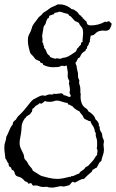

<svg xmlns="http://www.w3.org/2000/svg" viewBox="-101 -524 533 883"><path d="M387.7 -422.9 401.4 -426.8Q403.3 -421.9 408.2 -419.4Q413.1 -417 412.1 -411.6Q411.1 -406.2 408.7 -401.4Q406.2 -396.5 403.3 -389.6Q392.6 -380.9 380.4 -382.8Q368.2 -384.8 356.4 -381.3Q344.7 -377.9 336.9 -369.1Q329.1 -360.4 316.4 -360.4Q315.4 -351.6 313.5 -345.2Q311.5 -338.9 312.5 -331.1Q307.6 -328.1 307.6 -324.2Q307.6 -318.4 303.2 -314Q298.8 -309.6 299.3 -305.7Q299.8 -301.8 297.9 -299.8L293.9 -297.9V-293.9Q291 -289.1 286.1 -286.6Q281.2 -284.2 276.4 -278.8Q271.5 -273.4 268.6 -265.6Q265.6 -257.8 257.8 -255.9Q251 -239.3 246.1 -235.4Q248 -226.6 250 -224.1Q252 -221.7 252 -211.9L257.8 -186.5V-173.8Q257.8 -167 259.8 -163.6Q261.7 -160.2 263.7 -154.3L262.7 -141.6L266.6 -128.9Q268.6 -121.1 268.6 -111.3V-94.7Q270.5 -94.7 270.5 -92.8L269.5 -81.1Q269.5 -40 294.9 -25.4Q301.8 -21.5 305.7 -11.7Q314.5 -7.8 325.2 2.9Q335.9 13.7 337.9 24.4Q356.4 40 353.5 54.7Q358.4 57.6 357.4 63.5Q357.4 74.2 363.3 82Q369.1 89.8 369.1 96.7Q369.1 103.5 371.1 108.9Q373 114.3 375 117.7Q377 121.1 377 126V127L375 140.6L377 164.1Q377 177.7 372.1 190.4Q367.2 203.1 365.2 215.8Q356.4 221.7 352.5 230.5L343.8 247.1Q338.9 248 334.5 251.5Q330.1 254.9 325.2 256.8Q323.2 258.8 322.8 262.2Q322.3 265.6 311.5 273.9Q300.8 282.2 285.2 298.8H283.2Q274.4 298.8 260.7 306.6L246.1 314.5Q245.1 315.4 242.7 315.4Q240.2 315.4 234.4 311.5Q228.5 314.5 225.1 319.3Q221.7 324.2 216.8 328.1L192.4 334L178.7 332L142.6 338.9Q120.1 338.9 116.2 335L98.6 335.9Q85.9 335.9 76.2 331.5Q66.4 327.1 51.8 330.1Q45.9 326.2 43 318.4H40L31.2 320.3H28.3Q27.3 314.5 22.9 313Q18.6 311.5 13.7 309.6Q0 292 -14.6 289.1Q-29.3 286.1 -32.2 275.4Q-37.1 258.8 -42 258.8Q-46.9 258.8 -48.8 251Q-50.8 243.2 -59.6 241.2V240.2Q-59.6 236.3 -61 234.4Q-62.5 232.4 -61.5 227.5Q-67.4 222.7 -69.3 216.3Q-71.3 210 -76.2 205.1Q-77.1 192.4 -79.1 179.7Q-81.1 167 -81.1 153.3Q-81.1 139.6 -76.7 127.9Q-72.3 116.2 -72.3 105.5Q-66.4 95.7 -58.1 75.2Q-49.8 54.7 -43.9 50.8Q-42 47.9 -42 44.4Q-42 41 -40 37.6Q-38.1 34.2 -34.7 31.7Q-31.2 29.3 -28.3 26.4L-19.5 12.7L1 -7.8Q10.7 -17.6 19.5 -29.3L35.2 -48.8Q41 -57.6 51.8 -66.4Q54.7 -67.4 59.6 -70.3Q79.1 -82 90.8 -85H98.6Q103.5 -85 105.5 -83Q120.1 -89.8 128.4 -89.8Q136.7 -89.8 138.7 -88.9Q139.6 -90.8 143.6 -90.3Q147.5 -89.8 145.5 -94.7Q149.4 -91.8 155.3 -91.8L176.8 -94.7H182.6Q185.5 -92.8 188.5 -91.3Q191.4 -89.8 192.4 -85Q193.4 -85.9 197.3 -85.9L216.8 -78.1Q224.6 -78.1 224.6 -84L218.8 -96.7L220.7 -109.4Q220.7 -117.2 218.8 -127L215.8 -140.6L217.8 -149.4Q217.8 -153.3 215.3 -156.7Q212.9 -160.2 211.4 -165.5Q210 -170.9 210.4 -177.2Q210.9 -183.6 210.9 -191.4L206.1 -220.7L204.1 -222.7L195.3 -219.7L185.5 -221.7Q180.7 -221.7 174.8 -218.3Q168.9 -214.8 143.6 -214.8Q118.2 -214.8 96.7 -226.6V-231.4Q92.8 -233.4 87.4 -235.4Q82 -237.3 83 -243.2Q81.1 -242.2 78.6 -243.7Q76.2 -245.1 71.3 -247.1Q66.4 -249 64 -250.5Q61.5 -252 60.1 -253.9Q58.6 -255.9 57.1 -258.3Q55.7 -260.7 52.2 -264.6Q48.8 -268.6 44.9 -272Q41 -275.4 39.1 -278.8Q37.1 -282.2 35.6 -288.6Q34.2 -294.9 30.8 -307.6Q27.3 -320.3 27.3 -337.9Q27.3 -355.5 32.2 -364.3Q37.1 -373 40 -379.9Q43 -386.7 44.9 -393.6Q46.9 -407.2 65.4 -428.7L75.2 -442.4Q80.1 -448.2 86.9 -453.1Q93.8 -458 96.7 -464.8Q100.6 -465.8 103 -468.3Q105.5 -470.7 110.4 -473.1Q115.2 -475.6 119.6 -479.5Q124 -483.4 130.4 -487.3Q136.7 -491.2 146.5 -495.1Q156.2 -499 164.1 -503.9H173.8Q198.2 -503.9 220.7 -488.3Q222.7 -487.3 223.6 -486.3Q226.6 -481.4 233.4 -481.4Q237.3 -481.4 246.1 -474.6Q253.9 -470.7 258.3 -463.9Q262.7 -457 268.6 -452.1H272.5V-448.2Q274.4 -446.3 277.3 -445.3Q280.3 -444.3 278.3 -440.4Q284.2 -438.5 287.1 -433.6Q290 -428.7 295.9 -426.8Q297.9 -421.9 298.8 -417Q299.8 -412.1 303.7 -410.2H304.7Q305.7 -410.2 307.6 -408.2L317.4 -407.2Q352.5 -407.2 382.8 -424.8Q384.8 -422.9 387.7 -422.9ZM345.7 183.6 347.7 168 343.8 157.2Q345.7 154.3 345.7 144.5V129.9Q345.7 119.1 341.8 108.9Q337.9 98.6 339.8 87.9Q335 83 335 79.6Q335 76.2 332.5 67.9Q330.1 59.6 323.7 51.3Q317.4 43 314.5 32.2L311.5 33.2Q307.6 33.2 299.8 28.3Q287.1 23.4 285.2 20.5Q283.2 17.6 282.2 14.2Q281.2 10.7 277.3 5.4Q273.4 0 270 -3.4Q266.6 -6.8 264.6 -11.7Q242.2 -21.5 230.5 -37.1Q225.6 -37.1 223.6 -39.1Q221.7 -41 216.8 -43H215.8Q210.9 -43 210.9 -47.4Q210.9 -51.8 206.1 -50.8Q194.3 -52.7 182.1 -57.1Q169.9 -61.5 161.6 -61.5Q153.3 -61.5 146.5 -58.6Q139.6 -55.7 126 -55.7Q112.3 -55.7 105.5 -59.6Q98.6 -52.7 88.9 -46.9Q85 -48.8 82 -48.8H79.1Q77.1 -43.9 69.8 -41Q62.5 -38.1 58.1 -31.7Q53.7 -25.4 48.8 -24.4Q46.9 -19.5 46.9 -15.6Q46.9 -11.7 44.9 -7.8Q41 -7.8 41 -5.4Q41 -2.9 37.6 0.5Q34.2 3.9 28.3 6.8Q22.5 9.8 17.6 14.6V18.6L13.7 19.5Q-1 41 -1.5 57.1Q-2 73.2 -4.4 89.4Q-6.8 105.5 -8.8 113.8Q-10.7 122.1 -10.7 135.3Q-10.7 148.4 -3.9 162.1Q9.8 187.5 9.8 196.3Q9.8 205.1 15.1 210.4Q20.5 215.8 23.4 219.7L31.2 234.4Q36.1 241.2 42 247.1Q47.9 252.9 49.8 260.7Q58.6 265.6 69.8 273.4Q81.1 281.2 89.8 285.2Q99.6 288.1 121.6 293.5Q143.6 298.8 163.1 298.8Q182.6 298.8 218.8 289.1H224.6L228.5 285.2L234.4 286.1Q260.7 273.4 263.7 274.4Q263.7 268.6 276.4 260.7Q289.1 252.9 292 245.1Q294.9 243.2 298.8 241.7Q302.7 240.2 305.7 237.3L327.1 213.9Q332 208 335.9 200.7Q339.8 193.4 345.7 188.5ZM278.3 -335 281.2 -369.1Q281.2 -389.6 275.9 -397Q270.5 -404.3 267.6 -407.7Q264.6 -411.1 261.7 -418.9Q256.8 -420.9 252.9 -423.3Q249 -425.8 244.1 -426.8L224.6 -448.2Q220.7 -451.2 218.8 -451.2Q216.8 -451.2 211.9 -460Q201.2 -461.9 191.4 -465.3Q181.6 -468.8 170.9 -470.7Q168 -467.8 162.6 -467.3Q157.2 -466.8 151.4 -464.8H150.4Q147.5 -465.8 148.4 -461.9Q149.4 -458 143.6 -458L127 -452.1Q125 -450.2 125 -447.8Q125 -445.3 123.5 -442.9Q122.1 -440.4 119.1 -439.5Q117.2 -439.5 112.3 -427.7Q109.4 -414.1 105.5 -409.7Q101.6 -405.3 99.6 -400.4L92.8 -359.4Q92.8 -353.5 94.7 -345.7L93.8 -333Q93.8 -326.2 95.7 -327.1Q97.7 -328.1 97.7 -322.3Q97.7 -316.4 100.6 -312.5Q103.5 -308.6 101.6 -303.7Q109.4 -296.9 112.8 -285.6Q116.2 -274.4 127 -267.6Q128.9 -265.6 128.9 -264.2Q128.9 -262.7 130.9 -261.2Q132.8 -259.8 142.1 -256.8Q151.4 -253.9 153.8 -253.9Q156.2 -253.9 156.2 -254.9Q156.2 -255.9 158.2 -255.9L175.8 -253.9Q178.7 -253.9 181.2 -255.4Q183.6 -256.8 186.5 -257.8L200.2 -259.8Q213.9 -263.7 224.6 -271.5Q235.4 -279.3 248 -287.1Q252 -293.9 253.9 -301.8H254.9Q258.8 -301.8 258.8 -304.7Q259.8 -308.6 266.1 -313.5Q272.5 -318.4 271.5 -323.2Q270.5 -328.1 275.9 -329.6Q281.2 -331.1 278.3 -335Z"/></svg>

Font: Mountains of Christmas
Style: Regular
Weight: 400
Designer: Crystal Kluge
Foundry: Font Diner, Inc DBA Tart Workshop
Version: Version 1.003